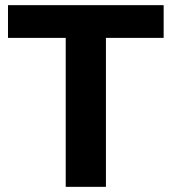

<svg xmlns="http://www.w3.org/2000/svg" viewBox="-20 -725 668 745"><path d="M235 0V-578H11V-705H615V-578H391V0Z"/></svg>

Font: Mulish ExtraLight ExtraBold
Style: Regular
Weight: 800
Version: Version 3.603